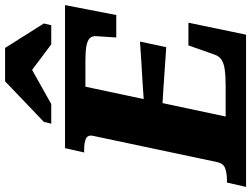

<svg xmlns="http://www.w3.org/2000/svg" viewBox="-168 -849 985 753"><g transform="rotate(-90 324.5 -472.5)"><path d="M612 -226 565 0H-32L-15 -75H-4Q22 -75 41 -82Q60 -89 65 -112L168 -599Q173 -621 157 -628Q141 -635 114 -635H103L120 -710H681L642 -509H554L559 -586Q561 -604 550.5 -613.5Q540 -623 518.5 -626.5Q497 -630 464 -630H361L244 -80H362Q402 -80 427.5 -83.5Q453 -87 467 -96.5Q481 -106 487 -124L523 -226ZM290 -400Q331 -403 372.5 -405.5Q414 -408 455.5 -410.5Q497 -413 538 -416L516 -313Q476 -316 436 -318.5Q396 -321 355.5 -324Q315 -327 274 -329ZM513 -945H382L223 -793L216 -764H293L473 -865L391 -866L527 -764H602L609 -793Z"/></g></svg>

Font: Roboto Serif 20pt
Style: Bold Italic
Weight: 700
Italic angle: -10°
Version: Version 1.007